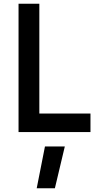

<svg xmlns="http://www.w3.org/2000/svg" viewBox="-20 -705 515 1025"><path d="M220 77H326L273 300H176ZM463 0H79V-685H190V-99H463Z"/></svg>

Font: TitilliumWebSemiBold
Style: Bold
Weight: 600
Version: Version 1.001;PS 57.000;hotconv 1.0.70;makeotf.lib2.5.55311